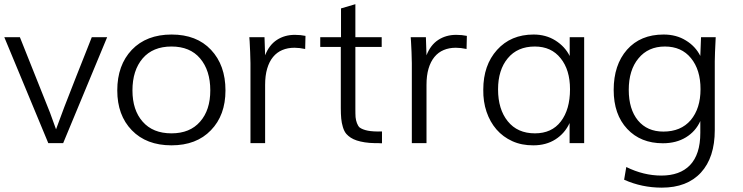

<svg xmlns="http://www.w3.org/2000/svg" viewBox="-37 -677 3513 908"><path d="M191.4 0 -16.6 -501H57.1L199.7 -143.6L228 -65.4Q259.3 -153.3 323.2 -314.5Q355.5 -396 373.8 -442.1Q392.1 -488.3 397 -501H469.7L261.7 0Z M773.9 10.3Q655.3 10.3 586.4 -61Q517.6 -131.8 517.6 -249.5Q517.6 -368.7 586.4 -441.4Q655.8 -513.7 774.4 -513.7Q893.1 -513.7 960.9 -441.4Q1029.3 -368.7 1029.3 -249.5Q1029.3 -131.8 960.4 -61Q892.1 10.3 773.9 10.3ZM773.9 -46.4Q861.3 -46.4 909.2 -101.6Q957.5 -156.2 957.5 -249.5Q957.5 -344.2 909.2 -400.9Q861.8 -457 773.9 -457Q686 -457 637.7 -400.9Q589.4 -344.2 589.4 -249.5Q589.4 -156.2 637.7 -101.6Q686 -46.4 773.9 -46.4Z M1147.5 0V-378.4Q1147.5 -400.9 1146 -431.2L1143.6 -481.4L1142.1 -501H1213.9L1216.8 -415.5Q1235.8 -464.4 1272.5 -488.3Q1309.1 -512.2 1357.4 -512.2Q1384.8 -512.2 1407.7 -507.3L1406.2 -445.3Q1378.9 -451.2 1355.5 -451.2Q1323.7 -451.2 1298.1 -440.4Q1272.5 -429.7 1254.4 -407.7Q1236.3 -385.7 1226.6 -352.8Q1216.8 -319.8 1216.8 -275.9V0Z M1769.5 0.5Q1768.6 0.5 1764.2 0.5Q1759.8 0.5 1752.9 0H1737.3Q1709.5 -0.5 1688 -3.9Q1666.5 -7.3 1650.1 -12.7Q1633.8 -18.1 1621.8 -25.9Q1609.9 -33.7 1601.1 -43.5Q1590.8 -55.2 1584.5 -76.2Q1581.5 -86.4 1579.6 -95.9Q1577.6 -105.5 1576.7 -116.2Q1575.7 -127 1575.2 -139.2Q1574.7 -151.4 1574.7 -166V-455.1H1477.5V-501H1575.7V-637.2L1643.6 -657.2V-501H1768.1V-455.1H1643.6V-163.1Q1643.6 -150.4 1643.8 -140.6Q1644 -130.9 1644.5 -123Q1646 -107.9 1651.1 -94.5Q1656.2 -81.1 1663.6 -74.2Q1677.7 -64 1702.1 -59.1Q1726.6 -54.2 1769.5 -55.2Z M1910.6 0V-378.4Q1910.6 -400.9 1909.2 -431.2L1906.7 -481.4L1905.3 -501H1977.1L1980 -415.5Q1999 -464.4 2035.6 -488.3Q2072.3 -512.2 2120.6 -512.2Q2147.9 -512.2 2170.9 -507.3L2169.4 -445.3Q2142.1 -451.2 2118.7 -451.2Q2086.9 -451.2 2061.3 -440.4Q2035.6 -429.7 2017.6 -407.7Q1999.5 -385.7 1989.7 -352.8Q1980 -319.8 1980 -275.9V0Z M2492.7 -46.4Q2572.3 -46.4 2615.2 -102.5Q2658.7 -159.2 2658.7 -254.9Q2658.7 -346.7 2614.3 -401.4Q2570.3 -457 2492.2 -457Q2410.2 -457 2364.3 -401.4Q2318.4 -346.2 2318.4 -254.4Q2318.4 -160.2 2364.3 -103.5Q2410.2 -46.4 2492.7 -46.4ZM2485.4 10.3Q2430.2 10.7 2386 -9.3Q2341.8 -29.3 2311 -64.7Q2280.3 -100.1 2263.9 -148.4Q2247.6 -196.8 2248.5 -252.9Q2248.5 -368.7 2313.5 -440.9Q2378.9 -513.7 2486.3 -513.7Q2544.9 -513.7 2589.8 -485.4Q2635.3 -456.5 2657.2 -412.1V-501H2725.6V0H2656.7V-95.2Q2634.3 -46.4 2590.1 -18.1Q2545.9 10.3 2485.4 10.3Z M3100.1 -54.7Q3183.1 -54.7 3229.5 -108.9Q3275.9 -164.1 3275.9 -255.4Q3275.9 -347.2 3230.5 -402.3Q3186 -457 3107.4 -457Q3028.3 -457 2982.4 -400.9Q2936.5 -345.7 2936.5 -252Q2936.5 -160.6 2980 -107.4Q3023.9 -54.7 3100.1 -54.7ZM3092.8 210.4Q2998 210.4 2914.6 172.9L2924.8 112.8Q3006.8 153.3 3090.8 153.3Q3133.8 153.3 3168 141.1Q3202.1 128.9 3226.1 104Q3250 79.1 3262.5 41Q3274.9 2.9 3274.9 -48.8V-104.5Q3252.9 -55.7 3207 -27.6Q3161.1 0.5 3097.7 0.5Q2992.7 0.5 2929.2 -67.4Q2865.2 -135.7 2865.2 -251.5Q2865.2 -370.1 2928.2 -441.9Q2991.7 -513.7 3101.1 -513.7Q3162.1 -513.7 3207 -485.4Q3252 -458 3274.9 -412.6L3278.3 -501H3347.7Q3343.3 -414.6 3343.3 -387.2V-62Q3343.3 67.9 3277.8 139.2Q3212.4 210.4 3092.8 210.4Z"/></svg>

Font: Ride Light
Style: Regular
Weight: 300
Version: Version 3.000